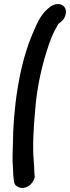

<svg xmlns="http://www.w3.org/2000/svg" viewBox="-20 -716 346 950"><path d="M147 -562C71 -396 45 -162 44 -7C42 42 41 80 44 111C45 144 46 157 48 173C50 200 61 204 68 208C88 221 120 213 138 189C145 179 155 165 151 150L150 137C150 126 149 111 147 82C141 12 145 -76 154 -171C161 -265 181 -368 210 -459C229 -521 241 -550 264 -589C266 -593 268 -596 269 -598L283 -609C297 -620 302 -634 305 -646C312 -675 293 -696 267 -696C253 -696 238 -690 228 -682L217 -673C183 -645 163 -601 147 -562Z"/></svg>

Font: Stray Cat
Style: ExBlkObl
Weight: 1000
Version: Version 1.0